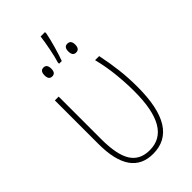

<svg xmlns="http://www.w3.org/2000/svg" viewBox="-248 -879 962 962"><g transform="rotate(-45 233.0 -397.5)"><path d="M248 -805Q244 -772 235 -726.5Q226 -681 217 -652V-643H236Q248 -675 260.5 -719.5Q273 -764 279 -795V-805ZM124 -653Q124 -622 148 -622Q172 -622 172 -653Q172 -685 148 -685Q124 -685 124 -653ZM293 -654Q293 -622 317 -622Q342 -622 342 -654Q342 -685 317 -685Q293 -685 293 -654ZM413 -282Q413 -348 406 -406.5Q399 -465 386 -528H357Q373 -465 379.5 -400.5Q386 -336 386 -278Q386 -15 232 -15Q163 -15 131 -65.5Q99 -116 99 -226V-528H72V-219Q72 10 231 10Q413 10 413 -282Z"/></g></svg>

Font: Noto Sans Display SemiCondensed Thin
Style: Regular
Weight: 250
Width: 4
Designer: Monotype Design team
Foundry: Monotype Imaging Inc.
Version: 1.000